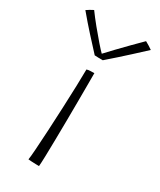

<svg xmlns="http://www.w3.org/2000/svg" viewBox="-213 -771 699 837"><g transform="rotate(30 136.0 -353.0)"><path d="M134 1.5Q130 1.5 117.8 1.2Q105.5 1 93.8 0.2Q82 -0.5 79.5 -1Q82 -14 84.8 -55.5Q87.5 -97 90.8 -154Q94 -211 96.5 -271.5Q99 -332 100.8 -384Q102.5 -436 102.5 -466.5Q109 -469 121.2 -469.5Q133.5 -470 140.5 -470Q140.5 -453 140.5 -416Q140.5 -379 140.2 -331Q140 -283 139.5 -231.5Q139 -180 138.2 -132.5Q137.5 -85 136.5 -49.5Q135.5 -14 134 1.5ZM266 -703.5Q275 -698.5 285.8 -692Q296.5 -685.5 303 -680.5Q233.5 -616 195.2 -582Q157 -548 144 -537Q134.5 -537 123 -537.2Q111.5 -537.5 103 -538Q71 -572.5 37.8 -609.2Q4.5 -646 -31 -688.5Q-23 -694 -15 -698.8Q-7 -703.5 2 -708Q20.5 -682.5 46 -651.2Q71.5 -620 94 -594.2Q116.5 -568.5 126 -559.5Q141 -576 166.5 -602.5Q192 -629 219 -656.5Q246 -684 266 -703.5Z"/></g></svg>

Font: Grandstander Thin
Style: Regular
Weight: 100
Designer: Tyler Finck
Foundry: Etcetera Type Co
Version: Version 1.200; ttfautohint (v1.8.3)